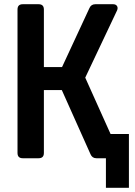

<svg xmlns="http://www.w3.org/2000/svg" viewBox="-20 -750 640 910"><path d="M88 0Q63 0 63 -25V-705Q63 -730 88 -730H163Q188 -730 188 -705V-432H274L404 -712Q412 -730 432 -730H516Q529 -730 534.5 -721.5Q540 -713 535 -701L384 -382L504 -115H591V140H482V0H437Q417 0 409 -19L273 -323H188V-25Q188 0 163 0Z"/></svg>

Font: Pitagon Sans Mono
Style: Bold
Weight: 700
Monospace: yes
Designer: Travis Tran
Foundry: Pitagon
Version: Version 1.001; ttfautohint (v1.8.4.7-5d5b);gftools[0.9.26]